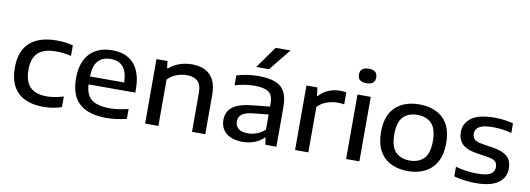

<svg xmlns="http://www.w3.org/2000/svg" viewBox="-62 -1196 4402 1595"><g transform="rotate(10 2139.5 -399.0)"><path d="M340 10Q201 10 126.5 -60.2Q52 -130.5 52 -271Q52 -411 130.2 -481.8Q208.5 -552.5 357.5 -552.5Q433.5 -552.5 494.5 -535.5V-446.5Q462.5 -454 432 -458Q401.5 -462 367 -462Q265.5 -462 216 -416.5Q166.5 -371 166.5 -272.5Q166.5 -172.5 213.8 -126.5Q261 -80.5 351.5 -80.5Q383.5 -80.5 417 -86Q450.5 -91.5 494.5 -104V-15Q460.5 -3 421.2 3.5Q382 10 340 10Z M872 10Q721.5 10 644.8 -58.2Q568 -126.5 568 -271Q568 -407 635.8 -479.8Q703.5 -552.5 826.5 -552.5Q946.5 -552.5 1010 -479Q1073.5 -405.5 1073.5 -268V-239H679.5Q683.5 -151 733 -112.5Q782.5 -74 887.5 -74Q923.5 -74 963 -79.8Q1002.5 -85.5 1042.5 -95.5V-12.5Q996.5 -1 954.5 4.5Q912.5 10 872 10ZM825 -479Q756 -479 718.8 -437.2Q681.5 -395.5 679 -306H968Q966 -395 929.8 -437Q893.5 -479 825 -479Z M1198.5 0V-544H1291.5L1298.5 -484.5H1305Q1343 -517.5 1393.2 -535Q1443.5 -552.5 1498 -552.5Q1560 -552.5 1606.8 -530.2Q1653.5 -508 1679.8 -459.2Q1706 -410.5 1706 -332V0H1594V-327.5Q1594 -399 1561.5 -427.8Q1529 -456.5 1471 -456.5Q1430.5 -456.5 1387 -441.2Q1343.5 -426 1310.5 -391.5V0Z M2022.5 9Q1930.5 9 1882 -32.8Q1833.5 -74.5 1833.5 -142.5Q1833.5 -214.5 1887 -254.8Q1940.5 -295 2061 -305.5L2196 -319V-344Q2196 -416.5 2158.2 -442Q2120.5 -467.5 2041.5 -467.5Q2006.5 -467.5 1962 -461.5Q1917.5 -455.5 1875 -441.5V-525.5Q1916 -539 1965.2 -545.8Q2014.5 -552.5 2057.5 -552.5Q2141 -552.5 2196.2 -532.8Q2251.5 -513 2278.8 -465.8Q2306 -418.5 2306 -336.5V0H2212.5L2204.5 -58.5H2198.5Q2168 -26.5 2121.5 -8.8Q2075 9 2022.5 9ZM1946 -151.5Q1946 -113 1971.8 -90.8Q1997.5 -68.5 2052.5 -68.5Q2091 -68.5 2128.5 -82.5Q2166 -96.5 2196 -125V-252.5L2069.5 -239.5Q2002 -232.5 1974 -210.8Q1946 -189 1946 -151.5ZM2025.5 -623.5 2157.5 -808H2283L2133.5 -623.5Z M2463.5 0V-544H2556L2565 -474.5H2571.5Q2601.5 -510.5 2648 -530.2Q2694.5 -550 2745 -550Q2774 -550 2799.5 -545.5V-444.5Q2785.5 -447.5 2770 -448.2Q2754.5 -449 2739.5 -449Q2700 -449 2653.2 -433.2Q2606.5 -417.5 2575.5 -382V0Z M2894 0V-544H3006V0ZM2950 -649.5Q2877 -649.5 2877 -710Q2877 -771.5 2950 -771.5Q3023 -771.5 3023 -710Q3023 -649.5 2950 -649.5Z M3415 10Q3332.5 10 3270.8 -21Q3209 -52 3174.8 -114.5Q3140.5 -177 3140.5 -272Q3140.5 -412.5 3214.8 -482.5Q3289 -552.5 3415 -552.5Q3542.5 -552.5 3616.2 -483.2Q3690 -414 3690 -272Q3690 -178.5 3655.5 -115.8Q3621 -53 3559 -21.5Q3497 10 3415 10ZM3415 -79Q3490.5 -79 3534.2 -123.5Q3578 -168 3578 -271.5Q3578 -375.5 3534.2 -419.8Q3490.5 -464 3415 -464Q3339.5 -464 3296 -420Q3252.5 -376 3252.5 -272.5Q3252.5 -168.5 3296 -123.8Q3339.5 -79 3415 -79Z M3990.5 10Q3939.5 10 3892.5 4Q3845.5 -2 3804 -14V-95Q3850.5 -82 3896.8 -76Q3943 -70 3990.5 -70Q4068.5 -70 4100 -91Q4131.5 -112 4131.5 -149Q4131.5 -179.5 4114.2 -196.2Q4097 -213 4049.5 -221L3952.5 -236Q3866 -249.5 3829.8 -287.8Q3793.5 -326 3793.5 -387.5Q3793.5 -460 3854.5 -506.2Q3915.5 -552.5 4051 -552.5Q4136.5 -552.5 4208 -532V-451.5Q4133 -472.5 4051.5 -472.5Q3993 -472.5 3960.2 -461.8Q3927.5 -451 3914.5 -432.8Q3901.5 -414.5 3901.5 -392Q3901.5 -366 3917.5 -347.2Q3933.5 -328.5 3981 -320.5L4077.5 -305.5Q4159.5 -292.5 4199.2 -258.2Q4239 -224 4239 -155.5Q4239 -79.5 4177 -34.8Q4115 10 3990.5 10Z"/></g></svg>

Font: Encode Sans Expanded Expanded Medium
Style: Regular
Weight: 500
Width: 7
Designer: Multiple Designers
Foundry: Impallari Type
Version: Version 3.000; ttfautohint (v1.8.3) -l 8 -r 50 -G 200 -x 14 